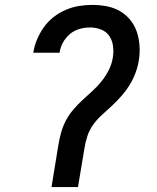

<svg xmlns="http://www.w3.org/2000/svg" viewBox="-20 -763 640 783"><path d="M298 0H190L218 -171Q222 -196 229 -221.5Q236 -247 248.5 -271Q261 -295 278.5 -315.5Q296 -336 316.5 -355Q337 -374 357.5 -392.5Q378 -411 395 -432.5Q412 -454 424 -478Q436 -502 440 -528Q444 -551 441 -574.5Q438 -598 426 -616Q414 -634 392.5 -642.5Q371 -651 347 -651Q326 -651 304.5 -645Q283 -639 265.5 -624.5Q248 -610 237 -590Q226 -570 223 -549L222 -548H115L116 -549Q120 -576 131 -602Q142 -628 158.5 -651.5Q175 -675 198 -693Q221 -711 247.5 -722.5Q274 -734 301.5 -738.5Q329 -743 355 -743Q386 -743 415 -737.5Q444 -732 468.5 -718Q493 -704 511 -682Q529 -660 538 -633Q547 -606 549 -576Q551 -546 546 -516Q542 -491 532.5 -465.5Q523 -440 509 -417Q495 -394 476.5 -373Q458 -352 438 -333Q418 -314 397 -295.5Q376 -277 360 -254.5Q344 -232 336 -207Q328 -182 324 -156Z"/></svg>

Font: Iosevka Aile Semibold
Style: Italic
Weight: 600
Italic angle: -9°
Designer: Belleve Invis
Foundry: Belleve Invis
Version: Version 31.1.0; ttfautohint (v1.8.4)